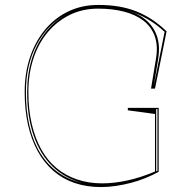

<svg xmlns="http://www.w3.org/2000/svg" viewBox="-20 -743 775 778"><path d="M498 -296V-306H623V-47Q598 -33 569.5 -21.5Q541 -10 510.5 -2Q480 6 449 10.5Q418 15 389 15Q331 15 282.5 -1.5Q234 -18 196.5 -50.5Q159 -83 133 -130Q107 -177 93.5 -237Q80 -297 80 -370Q80 -448 102 -512.5Q124 -577 163.5 -624Q203 -671 257.5 -697Q312 -723 378 -723Q423 -723 461.5 -716.5Q500 -710 533.5 -696.5Q567 -683 597 -663Q627 -643 655 -616L608 -384H592L612 -505Q621 -558 607 -596.5Q593 -635 561 -659.5Q529 -684 482 -696Q435 -708 378 -708Q315 -708 263.5 -683Q212 -658 174 -613Q136 -568 115.5 -506Q95 -444 95 -370Q95 -300 108.5 -241.5Q122 -183 147 -138Q172 -93 208.5 -62.5Q245 -32 292 -16Q339 0 394 0Q441 0 495 -11.5Q549 -23 608 -48V-281ZM313 -2Q243 -20 193 -68.5Q143 -117 116.5 -193Q90 -269 90 -370Q90 -443 109 -504Q128 -565 163.5 -611Q199 -657 247 -683Q173 -645 129 -562.5Q85 -480 85 -370Q85 -293 100 -230.5Q115 -168 144 -121.5Q173 -75 215.5 -44.5Q258 -14 313 -2ZM613 -49Q615 -50 616 -50Q617 -50 618 -51V-301H613ZM603 -394 647 -614Q631 -629 613.5 -642Q596 -655 578 -665.5Q560 -676 540.5 -684.5Q521 -693 500 -699Q547 -685 576.5 -657.5Q606 -630 617.5 -591.5Q629 -553 621 -505Z"/></svg>

Font: Kalnia Glaze Thin
Style: Regular
Weight: 100
Version: Version 1.110